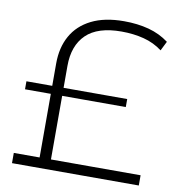

<svg xmlns="http://www.w3.org/2000/svg" viewBox="-80 -777 788 850"><g transform="rotate(10 314.5 -352.5)"><path d="M146 -12V-469Q146 -540 175.5 -593Q205 -646 264 -675.5Q323 -705 410 -705Q471 -705 521.5 -691.5Q572 -678 612 -648L591 -606Q554 -634 507.5 -646Q461 -658 407 -658Q300 -658 248.5 -608Q197 -558 197 -467V-12ZM30 0V-46H600V0ZM30 -332V-368H483V-332Z"/></g></svg>

Font: MOST Montserrat Light
Style: Regular
Weight: 300
Designer: Julieta Ulanovsky
Foundry: Julieta Ulanovsky
Version: Version 8.000;March 11, 2024;FontCreator 15.0.0.2926 64-bit